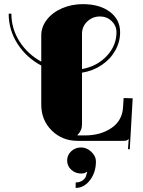

<svg xmlns="http://www.w3.org/2000/svg" viewBox="-20 -680 691 927"><path d="M443.2 99.2Q443.2 152.1 414.6 189.7Q385.9 227.3 345.3 227.3V201Q364.9 201 379.4 190.8Q393.8 180.5 396.9 164.3Q398.2 156.5 401.2 152.1L397.7 149.5Q391.6 157.8 371.5 157.8Q343.5 157.8 323.9 139.4Q304.2 121.1 304.2 94.8Q304.2 68.6 323.9 50.3Q343.5 31.9 371.5 31.9Q398.6 31.9 420.9 52.9Q443.2 73.9 443.2 99.2ZM542.4 -524.5Q542.4 -555.9 519 -578.2Q495.6 -600.5 462.8 -600.5Q427 -600.5 401.4 -576.3Q375.9 -552 375.9 -517.5V-346.6Q447.6 -359.3 495 -409.3Q542.4 -459.4 542.4 -524.5ZM179.2 -174.8V-363.6Q107.5 -401.7 64.7 -468.3Q21.9 -535 21.9 -614.1H35Q35 -541.5 74.1 -480.1Q113.2 -418.7 179.2 -382.4V-508.7Q179.2 -549.8 206.1 -584.8Q233 -619.8 279.3 -639.9Q325.6 -660 379.8 -660Q461.1 -660 510.5 -622.8Q559.9 -585.7 559.9 -524.5Q559.9 -476.8 535.8 -434.9Q511.8 -392.9 469.8 -365.2Q427.9 -337.4 375.9 -329.1V-78.7Q375.9 -49.8 354 -28V-26.2H390.7Q466.3 -26.2 519 -62.5Q571.7 -98.8 574.3 -166.1L576.9 -206.7L620.6 -205.4L606.6 40.6L597.9 40.2L601.4 -8.7H601Q595.7 -3.5 590.9 -1.7Q586.1 0 574.7 0H354Q280.6 0 229.9 -49.8Q179.2 -99.7 179.2 -174.8Z"/></svg>

Font: Wabroye
Style: Medium
Weight: 500
Designer: gluk
Foundry: gluk
Version: Version 0.14